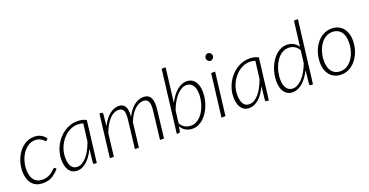

<svg xmlns="http://www.w3.org/2000/svg" viewBox="-31 -1412 4044 2103"><g transform="rotate(-20 1991.0 -361.0)"><path d="M400.5 -91Q374 -61.5 350.2 -42.5Q326.5 -23.5 303.8 -12.5Q281 -1.5 257.5 2.5Q234 6.5 207.5 6.5Q164.5 6.5 132.8 -8.2Q101 -23 80 -49.5Q59 -76 48.5 -112.5Q38 -149 38 -192Q38 -231.5 46.2 -270.2Q54.5 -309 70 -344Q85.5 -379 107.5 -408.5Q129.5 -438 157 -459.5Q184.5 -481 216.8 -493.2Q249 -505.5 285.5 -505.5Q310 -505.5 329.8 -500.8Q349.5 -496 366 -487.2Q382.5 -478.5 396 -466Q409.5 -453.5 421 -438L407 -421.5Q402.5 -416 396.5 -416Q391.5 -416 384.2 -424Q377 -432 364.8 -441.2Q352.5 -450.5 333 -458.5Q313.5 -466.5 284 -466.5Q242 -466.5 205.8 -444Q169.5 -421.5 142.8 -383.5Q116 -345.5 100.8 -295.8Q85.5 -246 85.5 -192Q85.5 -157.5 93.2 -128Q101 -98.5 117.2 -77Q133.5 -55.5 158 -43.5Q182.5 -31.5 216 -31.5Q242.5 -31.5 263.5 -37.2Q284.5 -43 300.8 -51.5Q317 -60 329.2 -70.2Q341.5 -80.5 351 -89Q360.5 -97.5 367.2 -103.2Q374 -109 379.5 -109Q385 -109 390 -104L400.5 -91Z M836 0H813Q803 0 799.5 -5.5Q796 -11 796 -18L813 -173Q794 -133 771.2 -99.8Q748.5 -66.5 722.5 -43Q696.5 -19.5 668 -6.5Q639.5 6.5 609 6.5Q578 6.5 554.2 -5.8Q530.5 -18 514.8 -40.5Q499 -63 491 -95Q483 -127 483 -167Q483 -210.5 494.2 -252.2Q505.5 -294 525.5 -331.5Q545.5 -369 573.5 -400.5Q601.5 -432 635.5 -455Q669.5 -478 708 -491Q746.5 -504 787.5 -504Q817 -504 843.2 -498.8Q869.5 -493.5 894.5 -480.5ZM624.5 -33Q653 -33 680.5 -49Q708 -65 733.2 -94Q758.5 -123 780.5 -163.8Q802.5 -204.5 820 -254L845.5 -458.5Q816 -468.5 782 -468.5Q732 -468.5 686.5 -444Q641 -419.5 606.5 -378.5Q572 -337.5 551.5 -284.5Q531 -231.5 531 -174.5Q531 -107.5 553.8 -70.2Q576.5 -33 624.5 -33Z M988.5 0 1048.5 -499H1070Q1087.5 -499 1087.5 -481L1073.5 -342Q1112.5 -419.5 1163.5 -462.2Q1214.5 -505 1271 -505Q1300 -505 1319 -494.5Q1338 -484 1348.5 -463.8Q1359 -443.5 1362 -414Q1365 -384.5 1362 -346.5Q1381.5 -386.5 1404.8 -416.2Q1428 -446 1453.8 -465.8Q1479.5 -485.5 1506.5 -495.2Q1533.5 -505 1560 -505Q1592.5 -505 1613.8 -492.5Q1635 -480 1646.5 -456Q1658 -432 1660.2 -397.2Q1662.5 -362.5 1657 -318L1619.5 0H1573L1610.5 -318Q1615 -353.5 1614.2 -381Q1613.5 -408.5 1606.2 -427.2Q1599 -446 1584.2 -455.5Q1569.5 -465 1545 -465Q1520.5 -465 1495.2 -453.8Q1470 -442.5 1445.8 -420Q1421.5 -397.5 1399.8 -363.5Q1378 -329.5 1360.5 -283.5L1327 0H1280.5L1318 -318Q1322.5 -353.5 1322.5 -381Q1322.5 -408.5 1316 -427.2Q1309.5 -446 1295.2 -455.5Q1281 -465 1256.5 -465Q1199.5 -465 1151.2 -413Q1103 -361 1066.5 -266L1035 0Z M1768.5 0 1856.5 -727.5H1903L1854.5 -329.5Q1874 -369 1898 -401.2Q1922 -433.5 1948.5 -456.5Q1975 -479.5 2004.2 -492.2Q2033.5 -505 2063.5 -505Q2096 -505 2120.5 -492.5Q2145 -480 2161.5 -457.2Q2178 -434.5 2186.5 -402Q2195 -369.5 2195 -329.5Q2195 -291 2187 -251.2Q2179 -211.5 2164.2 -174.2Q2149.5 -137 2128.2 -104Q2107 -71 2080 -46.5Q2053 -22 2020.8 -7.8Q1988.5 6.5 1952.5 6.5Q1910 6.5 1875 -12.8Q1840 -32 1819 -70L1809.5 -16Q1807 -8 1804 -4Q1801 0 1792 0ZM2048 -466.5Q2019.5 -466.5 1990.8 -450.5Q1962 -434.5 1935.2 -405.5Q1908.5 -376.5 1885.2 -335.5Q1862 -294.5 1844 -244.5L1826.5 -102.5Q1837 -83 1850.8 -69.2Q1864.5 -55.5 1880.2 -47Q1896 -38.5 1912.8 -34.8Q1929.5 -31 1947 -31Q1978.5 -31 2005.8 -43.8Q2033 -56.5 2055.2 -78.5Q2077.5 -100.5 2094.8 -129.8Q2112 -159 2123.8 -191.5Q2135.5 -224 2141.8 -258.2Q2148 -292.5 2148 -325Q2148 -392 2122.5 -429.2Q2097 -466.5 2048 -466.5Z M2396.5 -497.5 2336 0H2289.5L2350 -497.5ZM2433 -669Q2433 -660 2429.2 -652.2Q2425.5 -644.5 2419.5 -638.5Q2413.5 -632.5 2405.8 -629Q2398 -625.5 2390 -625.5Q2381.5 -625.5 2374 -629Q2366.5 -632.5 2361 -638.5Q2355.5 -644.5 2352 -652.2Q2348.5 -660 2348.5 -669Q2348.5 -678 2352 -686Q2355.5 -694 2361.2 -700.2Q2367 -706.5 2374.5 -710Q2382 -713.5 2390.5 -713.5Q2398.5 -713.5 2406.2 -710Q2414 -706.5 2420 -700.5Q2426 -694.5 2429.5 -686.2Q2433 -678 2433 -669Z M2841.5 0H2818.5Q2808.5 0 2805 -5.5Q2801.5 -11 2801.5 -18L2818.5 -173Q2799.5 -133 2776.8 -99.8Q2754 -66.5 2728 -43Q2702 -19.5 2673.5 -6.5Q2645 6.5 2614.5 6.5Q2583.5 6.5 2559.8 -5.8Q2536 -18 2520.2 -40.5Q2504.5 -63 2496.5 -95Q2488.5 -127 2488.5 -167Q2488.5 -210.5 2499.8 -252.2Q2511 -294 2531 -331.5Q2551 -369 2579 -400.5Q2607 -432 2641 -455Q2675 -478 2713.5 -491Q2752 -504 2793 -504Q2822.5 -504 2848.8 -498.8Q2875 -493.5 2900 -480.5ZM2630 -33Q2658.5 -33 2686 -49Q2713.5 -65 2738.8 -94Q2764 -123 2786 -163.8Q2808 -204.5 2825.5 -254L2851 -458.5Q2821.5 -468.5 2787.5 -468.5Q2737.5 -468.5 2692 -444Q2646.5 -419.5 2612 -378.5Q2577.5 -337.5 2557 -284.5Q2536.5 -231.5 2536.5 -174.5Q2536.5 -107.5 2559.2 -70.2Q2582 -33 2630 -33Z M3333 0Q3323 0 3319.5 -5.5Q3316 -11 3316 -18L3332.5 -174Q3313 -133.5 3288.8 -100.2Q3264.5 -67 3237.5 -43.2Q3210.5 -19.5 3181 -6.5Q3151.5 6.5 3121 6.5Q3088.5 6.5 3064 -6Q3039.5 -18.5 3023 -41.5Q3006.5 -64.5 2998 -97Q2989.5 -129.5 2989.5 -170Q2989.5 -208 2997.5 -247.8Q3005.5 -287.5 3020.2 -324.8Q3035 -362 3056.2 -394.8Q3077.5 -427.5 3104.5 -452Q3131.5 -476.5 3163.5 -490.8Q3195.5 -505 3232 -505Q3272.5 -505 3306.5 -487.2Q3340.5 -469.5 3362.5 -434L3399 -727.5H3445L3356 0ZM3136.5 -32Q3165 -32 3193.5 -47.8Q3222 -63.5 3248.8 -92.5Q3275.5 -121.5 3298.8 -162.2Q3322 -203 3340 -252.5L3357.5 -396.5Q3336 -435.5 3304 -451.5Q3272 -467.5 3237.5 -467.5Q3206 -467.5 3178.8 -454.8Q3151.5 -442 3129.2 -420Q3107 -398 3089.8 -369Q3072.5 -340 3060.8 -307.5Q3049 -275 3042.8 -240.5Q3036.5 -206 3036.5 -174Q3036.5 -107 3062 -69.5Q3087.5 -32 3136.5 -32Z M3690 -31Q3733.5 -31 3769.2 -53.8Q3805 -76.5 3830.5 -114.2Q3856 -152 3869.8 -200.8Q3883.5 -249.5 3883.5 -301Q3883.5 -381 3848 -424Q3812.5 -467 3749.5 -467Q3706 -467 3670.2 -444.5Q3634.5 -422 3609.2 -384.8Q3584 -347.5 3570 -299Q3556 -250.5 3556 -198Q3556 -118.5 3591.2 -74.8Q3626.5 -31 3690 -31ZM3686 6.5Q3646 6.5 3613.2 -7.5Q3580.5 -21.5 3557.2 -48Q3534 -74.5 3521.2 -112.2Q3508.5 -150 3508.5 -198Q3508.5 -258.5 3526.5 -314Q3544.5 -369.5 3577.2 -412Q3610 -454.5 3655 -479.8Q3700 -505 3754 -505Q3794 -505 3826.8 -491Q3859.5 -477 3882.8 -450.5Q3906 -424 3918.8 -386.2Q3931.5 -348.5 3931.5 -301.5Q3931.5 -241 3913.2 -185.5Q3895 -130 3862.5 -87.2Q3830 -44.5 3785 -19Q3740 6.5 3686 6.5Z"/></g></svg>

Font: Lato Light
Style: Italic
Weight: 300
Italic angle: -7°
Designer: Lukasz Dziedzic
Foundry: tyPoland Lukasz Dziedzic
Version: Version 2.007; 2014-02-27